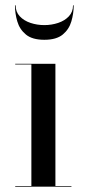

<svg xmlns="http://www.w3.org/2000/svg" viewBox="-20 -699 324 719"><path d="M187.5 -460V-2.5H247.5V0H37V-2.5H97.5V-457.5H37V-460ZM146 -550Q101 -550 77.2 -569.5Q53.5 -589 44.8 -618.8Q36 -648.5 36 -679H38.5Q38.5 -654.5 54 -638Q69.5 -621.5 94.2 -613.2Q119 -605 146 -605Q173 -605 197.8 -613.2Q222.5 -621.5 238 -638Q253.5 -654.5 253.5 -679H256Q256 -648.5 247.2 -618.8Q238.5 -589 214.8 -569.5Q191 -550 146 -550Z"/></svg>

Font: Bodoni Moda 72pt
Style: Regular
Weight: 400
Designer: Owen Earl
Foundry: indestructible type
Version: Version 2.005